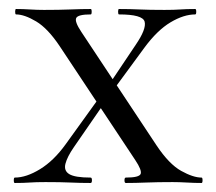

<svg xmlns="http://www.w3.org/2000/svg" viewBox="-20 -406 479 426"><path d="M259.2 0Q256.2 0 256.2 -6Q256.2 -12 259.2 -12Q288.6 -12 292 -20Q295.4 -28 280 -51L112.8 -303Q86.2 -343 60.2 -358.5Q34.2 -374 15.6 -374Q13.6 -374 13.6 -380Q13.6 -386 15.6 -386Q30.6 -386 46.6 -385Q62.6 -384 77.6 -384Q111.2 -384 136 -385Q160.8 -386 181.4 -386Q183.4 -386 183.4 -380Q183.4 -374 181.4 -374Q153.4 -374 149.2 -366.2Q145 -358.4 160.6 -335L327.6 -83Q355.2 -41.8 381.9 -26.9Q408.6 -12 427.2 -12Q429.4 -12 429.4 -6Q429.4 0 427.2 0Q411.8 0 394.7 -1Q377.6 -2 363 -2Q329.4 -2 304.6 -1Q279.8 0 259.2 0ZM12.8 0Q10.6 0 10.6 -6Q10.6 -12 12.8 -12Q38.4 -12 68.9 -30.7Q99.4 -49.4 125.6 -85.8L206 -197.4L218.4 -187.4L144 -79.6Q129.2 -58.2 125.2 -42.7Q121.2 -27.2 133.8 -19.6Q146.4 -12 181 -12Q184 -12 184 -6Q184 0 181 0Q158 0 136.5 -1Q115 -2 81 -2Q59.2 -2 45.8 -1Q32.4 0 12.8 0ZM221.4 -192.6 211.4 -202.6 281 -306.4Q305.2 -341.8 300.9 -357.9Q296.6 -374 244 -374Q242 -374 242 -380Q242 -386 244 -386Q268 -386 289.5 -385Q311 -384 345 -384Q366.8 -384 380.2 -385Q393.6 -386 413.2 -386Q415.4 -386 415.4 -380Q415.4 -374 413.2 -374Q387.8 -374 358.4 -356.5Q329 -339 300.4 -300.2Z"/></svg>

Font: Cormorant Infant Light
Style: Regular
Weight: 300
Designer: Christian Thalmann (Catharsis Fonts)
Foundry: Catharsis Fonts
Version: Version 4.001